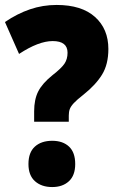

<svg xmlns="http://www.w3.org/2000/svg" viewBox="-20 -988 473 776"><path d="M118 -496V-538Q118 -586 134.5 -618.5Q151 -651 192 -684Q228 -712 240.5 -730.5Q253 -749 253 -775Q253 -822 193 -822Q136 -822 57 -770L0 -899Q50 -933 101.5 -950.5Q153 -968 209 -968Q310 -968 364 -919.5Q418 -871 418 -790Q418 -728 392.5 -686.5Q367 -645 318 -606Q291 -585 278.5 -571.5Q266 -558 262 -547Q258 -536 258 -521V-496ZM95 -325Q95 -372 121 -395.5Q147 -419 191 -419Q234 -419 259 -395.5Q284 -372 284 -325Q284 -279 258.5 -255.5Q233 -232 191 -232Q148 -232 121.5 -255.5Q95 -279 95 -325Z"/></svg>

Font: Noto Sans Khmer UI Condensed Black
Style: Regular
Weight: 900
Width: 3
Designer: Danh Hong and the Monotype Design Team
Foundry: Monotype Imaging Inc.
Version: Version 2.002; ttfautohint (v1.8.4.7-5d5b)